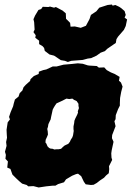

<svg xmlns="http://www.w3.org/2000/svg" viewBox="-20 -804 582 849"><path d="M213 17 184 20 151 25 128 19 105 20 98 14 78 8 66 -2 52 -15 35 -32 26 -57 12 -63 15 -90 4 -102 6 -119 2 -133 9 -159 7 -176 11 -195 10 -209 9 -230 14 -263 24 -276 20 -287 27 -308 38 -334 41 -347 46 -364 62 -377 67 -392 79 -404 84 -418 94 -429 113 -446 115 -454 130 -468 151 -477 152 -487 171 -494 185 -497 213 -510H230L261 -518L296 -521L324 -524L346 -522L368 -515L375 -514L392 -513L408 -512L417 -505L441 -506L452 -494L470 -484L487 -477L509 -464L506 -447L515 -439L522 -421L516 -398L511 -371L510 -349V-337L502 -321L492 -295L491 -277L486 -268L491 -246L476 -207L475 -193L482 -177L474 -140L472 -126L473 -107L476 -97L462 -69L463 -56L461 -38L449 -28L440 -18L422 -6L408 5L394 13L382 14L359 11L351 0L339 -25L325 -36L316 -34L299 -27L272 -11L263 2L237 10L225 17ZM220 -143 231 -144H239L250 -146L257 -153L265 -160L271 -163L282 -168L289 -177L293 -186L300 -197L303 -206L306 -225L305 -233V-245L308 -260L309 -270L313 -280L317 -288L321 -296L325 -306L324 -312L329 -326L327 -336V-345L319 -357L308 -362L300 -368L286 -366L274 -368L262 -362L252 -357L239 -351L230 -347L223 -337L217 -327L213 -319L210 -305L208 -296L206 -287L204 -276L200 -268L194 -255L192 -243L189 -234L191 -223L192 -209L188 -199L182 -186L181 -174L185 -169L188 -162L190 -157L197 -150L203 -147L213 -146ZM280 -530 267 -535 249 -538 219 -558 199 -563 178 -579 175 -592 168 -600 153 -609V-624L136 -637L138 -648L128 -662L133 -673L131 -706L128 -719L135 -735L150 -760L162 -764L169 -774L194 -773L201 -775L219 -770L227 -773L257 -757L271 -745L272 -721L290 -703L292 -686L311 -687L337 -681L360 -690L376 -720L382 -738L406 -754L419 -770L456 -782L475 -784L478 -779L490 -782L507 -774L516 -768L531 -755L536 -738L531 -726L542 -718L536 -689L528 -672L502 -642L495 -631L492 -614L483 -608L454 -588L444 -578L425 -571L407 -558L383 -547L368 -545L346 -539L295 -535Z"/></svg>

Font: Winky Rough ExtraBold
Style: Italic
Weight: 800
Italic angle: -8.97852°
Designer: Simon Atzbach
Foundry: typofactur
Version: Version 1.206; ttfautohint (v1.8.4.7-5d5b)